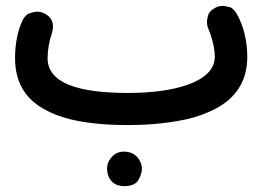

<svg xmlns="http://www.w3.org/2000/svg" viewBox="-20 -382 910 660"><path d="M31.7 -182.1C31.7 -96.2 70.3 -41.5 128.9 -8.3C157.7 8.3 189.9 20.5 224.6 28.8C293.9 44.9 365.7 47.9 420.9 47.9C471.7 47.9 545.4 44.4 619.6 28.3C656.2 20 690.9 7.8 722.7 -9.3C786.6 -43 830.1 -99.1 830.1 -187C830.1 -240.2 816.9 -294.9 793.9 -334C786.6 -347.2 777.8 -355.5 768.1 -357.9C757.8 -360.4 750.5 -361.8 745.6 -361.8C736.3 -361.8 727.1 -359.4 718.3 -354.5C705.1 -347.2 697.8 -338.4 695.3 -329.1C692.9 -319.8 691.4 -312.5 691.4 -307.1C691.4 -297.9 693.4 -288.6 697.8 -278.8C701.7 -270.5 706.1 -257.3 710.9 -239.3C715.8 -220.7 718.3 -203.1 718.3 -187C718.3 -98.6 576.2 -62.5 420.9 -62.5C257.3 -62.5 143.6 -92.8 143.6 -182.1C143.6 -208 149.4 -243.2 156.7 -261.2C160.2 -272 162.1 -281.7 162.1 -290.5C162.1 -311 152.3 -326.2 132.3 -335.9C124.5 -339.8 116.2 -341.8 107.9 -341.8C101.6 -341.8 93.3 -340.3 83 -336.9C72.3 -333.5 63.5 -324.7 57.1 -311C39.1 -273.9 31.7 -225.1 31.7 -182.1ZM348.1 196.8C348.1 206.1 349.6 214.8 352.5 223.1C359.9 241.2 374.5 257.8 407.2 257.8C431.2 257.8 447.3 251 455.6 236.8C463.9 222.7 467.8 209.5 467.8 197.3C467.8 187 464.4 176.8 458 166C448.2 150.9 431.6 139.2 406.7 139.2C389.6 139.2 375.5 145 364.7 157.2C353.5 168.9 348.1 182.1 348.1 196.8Z"/></svg>

Font: Mikhak SemiBold
Style: Regular
Weight: 600
Designer: Amin Abedi
Version: Version 3.2